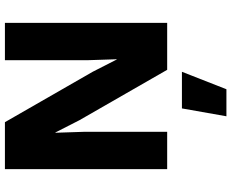

<svg xmlns="http://www.w3.org/2000/svg" viewBox="-100 -600 941 781"><g transform="rotate(-90 370.5 -209.5)"><path d="M668 -660V0H477L272 -357L222 -455H221L225 -333V0H73V-660H264L469 -303L519 -205H520L516 -327V-660ZM469 60 398 241H288L320 60Z"/></g></svg>

Font: Elaine Sans
Style: Bold
Weight: 700
Designer: Wei Huang
Foundry: Wei Huang
Version: Version 2.001;December 24, 2019;FontCreator 12.0.0.2547 64-b